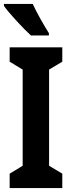

<svg xmlns="http://www.w3.org/2000/svg" viewBox="-25 -954 360 974"><path d="M141 -934H-5V-924C20 -888 97 -805 132 -774H223V-786C202 -818 160 -892 141 -934ZM291 0V-73L224 -113V-601L291 -641V-714H24V-641L90 -601V-113L24 -73V0Z"/></svg>

Font: Noto Sans Gurmukhi ExtraCondensed
Style: Bold
Weight: 700
Width: 2
Designer: Jelle Bosma - Monotype Design Team
Foundry: Monotype Imaging Inc.
Version: Version 2.004